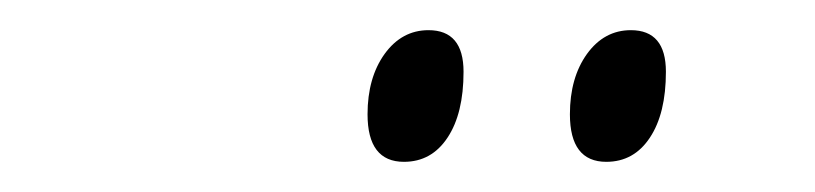

<svg xmlns="http://www.w3.org/2000/svg" viewBox="-20 -740 535 126"><path d="M221.2 -665Q221.2 -689 232.4 -704.6Q243.7 -720.2 261.2 -720.2Q284.2 -720.2 284.2 -692.9Q284.2 -665.5 273.7 -649.7Q263.2 -633.8 245.1 -633.8Q221.2 -633.8 221.2 -665ZM354 -665Q354 -689 365.2 -704.6Q376.5 -720.2 394 -720.2Q417 -720.2 417 -692.9Q417 -665.5 406.5 -649.7Q396 -633.8 377.9 -633.8Q354 -633.8 354 -665Z"/></svg>

Font: Open Sans Hebrew Condensed Light
Style: Italic
Weight: 300
Width: 3
Italic angle: -12°
Foundry: Ascender Corporation, Yanek Iontef
Version: Version 2.001;PS 002.001;hotconv 1.0.70;makeotf.lib2.5.58329